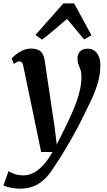

<svg xmlns="http://www.w3.org/2000/svg" viewBox="-58 -850 626 1120"><path d="M78.5 -462Q75 -479.5 69.5 -485.8Q64 -492 56 -492Q48 -492 40.5 -488.2Q33 -484.5 23.5 -476.5L10 -508.5Q14.5 -514.5 30.5 -528.5Q46.5 -542.5 71 -554.5Q95.5 -566.5 123.5 -566.5Q150 -566.5 166.2 -558.5Q182.5 -550.5 190.8 -535.2Q199 -520 202.5 -499Q209.5 -451.5 216.5 -404.2Q223.5 -357 230.5 -309.8Q237.5 -262.5 244.5 -215.2Q251.5 -168 259 -121L273 -7L325.5 -112Q344 -150.5 360.5 -187.5Q377 -224.5 389.8 -260.8Q402.5 -297 409.8 -332.2Q417 -367.5 417 -402.5Q417 -428 411.2 -443.8Q405.5 -459.5 399.8 -473.8Q394 -488 394 -509.5Q394 -535.5 409.8 -550.8Q425.5 -566 454 -566Q478.5 -566 494.8 -553Q511 -540 519.2 -518.5Q527.5 -497 527.5 -471Q527.5 -417.5 512.8 -367.2Q498 -317 475.5 -269Q453 -221 429.5 -174.5Q413 -140 394 -104.2Q375 -68.5 355.2 -34Q335.5 0.5 316.5 31.8Q297.5 63 281 88.5Q264.5 114 252 132Q227 172 198.2 198.2Q169.5 224.5 135.5 237.5Q101.5 250.5 59 250.5Q33 250.5 3.5 244.5Q-26 238.5 -38 231.5L-8 147.5Q1.5 156 25.8 164.5Q50 173 79 173Q107.5 173 135.8 159.2Q164 145.5 192.2 115.5Q220.5 85.5 248.5 36.5H182ZM187 -618.5 149 -646 311.5 -830H374.5L475.5 -644.5L433 -620Q408 -648.5 383.5 -679.2Q359 -710 333 -740Q298 -709.5 261.2 -678.2Q224.5 -647 187 -618.5Z"/></svg>

Font: Merriweather 20pt SemiBold
Style: Italic
Weight: 600
Italic angle: -7.8°
Version: Version 2.101